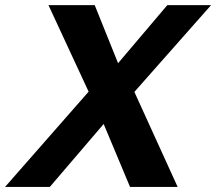

<svg xmlns="http://www.w3.org/2000/svg" viewBox="-98 -734 849 754"><path d="M92.3 -713.9H273.9L365.7 -485.8L559.1 -713.9H731L429.7 -373L599.6 0H412.6L309.1 -247.1L97.7 0H-78.1L250 -374Z"/></svg>

Font: XB Khoramshahr
Style: Bold Italic
Weight: 700
Italic angle: -12°
Designer: Behnam
Foundry: Irmug
Version: Version 8.005 2009